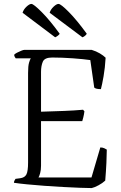

<svg xmlns="http://www.w3.org/2000/svg" viewBox="-20 -958 617 978"><path d="M447 0Q425 0 386.5 -1.5Q348 -3 301 -5.5Q254 -8 206.5 -11.5Q159 -15 118 -19Q77 -23 51 -27Q51 -33 54 -38.5Q57 -44 59 -47L82 -50Q106 -53 114.5 -69.5Q123 -86 123 -130V-587Q123 -622 128 -639Q133 -656 137 -661H60Q59 -663 56 -667Q53 -671 52 -679Q56 -684 66.5 -689.5Q77 -695 88 -699.5Q99 -704 104 -704H447Q470 -697 488.5 -686Q507 -675 518 -664Q515 -612 507.5 -569Q500 -526 494 -504Q468 -504 460 -512L440 -652Q406 -657 351 -661Q296 -665 246 -665Q207 -665 198 -643.5Q189 -622 189 -592V-389Q255 -391 307 -393Q359 -395 403 -399L410 -391Q408 -375 404.5 -361Q401 -347 399 -341H189V-114Q189 -92 184.5 -76Q180 -60 176 -54H446L491 -207Q502 -207 511 -203Q520 -199 524 -196Q524 -171 522 -128.5Q520 -86 516 -38Q502 -25 481.5 -14Q461 -3 447 0ZM261 -768 95 -893Q100 -910 115 -924Q130 -938 140 -938Q151 -938 192.5 -896.5Q234 -855 284 -786Q282 -782 275 -776.5Q268 -771 261 -768ZM400 -768 233 -893Q238 -910 253 -924Q268 -938 278 -938Q290 -938 331 -896.5Q372 -855 422 -786Q420 -782 414 -776.5Q408 -771 400 -768Z"/></svg>

Font: Texturina Thin
Style: Regular
Weight: 100
Designer: Guillermo Torres Carreño
Foundry: Omnibus-Type
Version: Version 1.002; ttfautohint (v1.8.3)